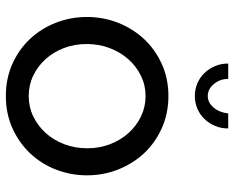

<svg xmlns="http://www.w3.org/2000/svg" viewBox="-90 -680 780 639"><g transform="rotate(90 299.5 -360.0)"><path d="M299 10Q240 10 191.5 -12Q143 -34 108.5 -71Q74 -108 55 -157Q36 -206 36 -260Q36 -315 55.5 -364Q75 -413 109.5 -450Q144 -487 192.5 -509Q241 -531 299 -531Q357 -531 406 -509Q455 -487 489.5 -450Q524 -413 543.5 -364Q563 -315 563 -260Q563 -206 544 -157Q525 -108 490 -71Q455 -34 406.5 -12Q358 10 299 10ZM126 -259Q126 -218 139.5 -183Q153 -148 176.5 -122Q200 -96 231.5 -81Q263 -66 299 -66Q335 -66 366.5 -81Q398 -96 422 -122.5Q446 -149 459.5 -184.5Q473 -220 473 -261Q473 -301 459.5 -336.5Q446 -372 422 -398.5Q398 -425 366.5 -440Q335 -455 299 -455Q263 -455 231.5 -439.5Q200 -424 176.5 -397.5Q153 -371 139.5 -335.5Q126 -300 126 -259ZM299 -662Q321 -662 337.5 -681.5Q354 -701 357 -730H407Q407 -706 398.5 -686Q390 -666 375.5 -651Q361 -636 341.5 -627.5Q322 -619 299 -619Q276 -619 256.5 -627.5Q237 -636 222.5 -651Q208 -666 199.5 -686Q191 -706 191 -730H242Q242 -703 259 -682.5Q276 -662 299 -662Z"/></g></svg>

Font: PTCRaleway Medium
Style: Regular
Weight: 500
Designer: Matt McInerney, Pablo Impallari, Rodrigo Fuenzalida
Foundry: Matt McInerney, Pablo Impallari, Rodrigo Fuenzalida
Version: Version 3.000g; ttfautohint (v1.5) -l 8 -r 28 -G 28 -x 14 -D